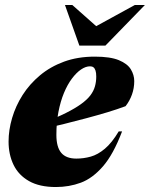

<svg xmlns="http://www.w3.org/2000/svg" viewBox="-20 -738 604 773"><path d="M342.5 -471Q325 -471 306.2 -458.2Q287.5 -445.5 269.5 -421.5Q251.5 -397.5 237.5 -363.8Q223.5 -330 215.2 -287.2Q207 -244.5 207 -195Q207 -146 226.5 -122.8Q246 -99.5 287.5 -99.5Q317 -99.5 345.5 -107.5Q374 -115.5 402.2 -139.2Q430.5 -163 458 -209H471.5Q436.5 -116.5 394.5 -68.2Q352.5 -20 305.5 -2.5Q258.5 15 205 15Q139 15 96.8 -9Q54.5 -33 34.5 -74.5Q14.5 -116 14.5 -168Q14.5 -214.5 28.8 -263Q43 -311.5 71 -355.5Q99 -399.5 140.8 -434.5Q182.5 -469.5 237.8 -489.8Q293 -510 361.5 -510Q424 -510 458.5 -495.8Q493 -481.5 506.8 -458.8Q520.5 -436 520.5 -411.5Q520.5 -383 511.2 -357.2Q502 -331.5 485.5 -310.5Q453.5 -298.5 413 -286.2Q372.5 -274 328.2 -262.2Q284 -250.5 239 -239.2Q194 -228 152.5 -218.5L155.5 -244.5Q208 -264.5 245 -283Q282 -301.5 306.2 -319Q330.5 -336.5 343.8 -354Q357 -371.5 362.2 -390.2Q367.5 -409 367.5 -429.5Q367.5 -445 364.5 -454Q361.5 -463 356.2 -467Q351 -471 342.5 -471ZM563.5 -718 404.5 -554.5H299.5L241.5 -718H271L389.5 -613H331.5L523 -718Z"/></svg>

Font: Newsreader 60pt ExtraBold
Style: Italic
Weight: 800
Italic angle: -17°
Designer: Hugues Gentile
Foundry: Production Type
Version: Version 1.003